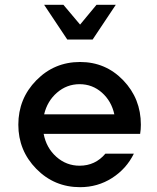

<svg xmlns="http://www.w3.org/2000/svg" viewBox="-20 -766 650 796"><path d="M259 -602 163 -746H243L312 -664L380 -746H460L364 -602ZM161 -211Q172 -153 213.5 -116Q255 -79 310 -79Q375 -79 417 -129H535Q504 -66 444.5 -28Q385 10 312 10Q205 10 130.5 -66Q56 -142 56 -249Q56 -357 130.5 -433Q205 -509 312 -509Q418 -509 491 -433Q564 -357 564 -249Q564 -229 561 -211ZM454 -292Q442 -347 402.5 -382Q363 -417 310 -417Q257 -417 216.5 -382Q176 -347 163 -292Z"/></svg>

Font: Simpel Medium
Style: Regular
Weight: 500
Designer: Janko Jovanovic
Version: Version 1.048;PS 001.048;hotconv 1.0.88;makeotf.lib2.5.64775